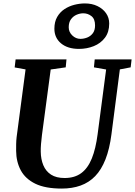

<svg xmlns="http://www.w3.org/2000/svg" viewBox="-20 -1089 787 1119"><path d="M678.5 -684.5 629.5 -306Q618.5 -221 594.8 -160.5Q571 -100 534.8 -62.5Q498.5 -25 449.5 -7.5Q400.5 10 340 10Q244 10 186 -18.2Q128 -46.5 101.2 -96.2Q74.5 -146 74 -210Q74 -229 74.2 -249.2Q74.5 -269.5 77 -291L129 -684.5L65.5 -696L71 -743H367.5L363 -696.5L275.5 -684L224.5 -302Q221 -274 219 -249Q217 -224 217.5 -205Q218 -161 232.5 -126Q247 -91 277.5 -71.2Q308 -51.5 356.5 -51.5Q415 -51.5 453.5 -80Q492 -108.5 515 -165.2Q538 -222 549 -307L598.5 -684L527.5 -696.5L532 -743H747L741.5 -696.5ZM440.5 -804Q374.5 -804 335.8 -836.2Q297 -868.5 297 -921.5Q297 -962 313.2 -990.2Q329.5 -1018.5 355.8 -1035.8Q382 -1053 413.2 -1061Q444.5 -1069 475 -1069Q516 -1069 548 -1053.5Q580 -1038 598.2 -1011.8Q616.5 -985.5 616.5 -952Q616.5 -902 591.5 -869Q566.5 -836 526.2 -820Q486 -804 440.5 -804ZM448.5 -862.5Q468.5 -862.5 488.2 -870.2Q508 -878 521 -895.2Q534 -912.5 534 -941Q534 -978.5 513 -995Q492 -1011.5 465.5 -1011.5Q446 -1011.5 426.2 -1003Q406.5 -994.5 393.5 -976.5Q380.5 -958.5 380.5 -930Q380.5 -902.5 401.2 -882.5Q422 -862.5 448.5 -862.5Z"/></svg>

Font: Merriweather 28pt
Style: Bold Italic
Weight: 700
Italic angle: -7.8°
Version: Version 2.101